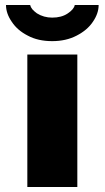

<svg xmlns="http://www.w3.org/2000/svg" viewBox="-20 -745 417 765"><path d="M373 -725.1Q373 -691.4 350.1 -658.2Q328.1 -625 285.2 -603Q243.2 -581.1 188 -581.1Q131.3 -581.1 90.8 -603Q49.3 -624 26.9 -658.2Q3.9 -691.4 3.9 -725.1H100.1Q102.1 -716.3 108.9 -708Q115.7 -700.2 127 -691.9Q154.3 -674.8 188 -674.8Q224.6 -674.8 249 -690.9Q274.9 -708 277.8 -725.1ZM288.1 0H88.9V-527.8H288.1Z"/></svg>

Font: Archivo-RBTV
Style: Regular
Weight: 500
Designer: Hector Gatti
Foundry: Hector Gatti
Version: ""